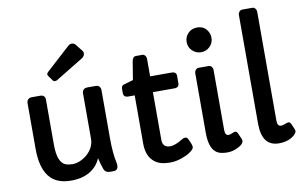

<svg xmlns="http://www.w3.org/2000/svg" viewBox="-86 -1034 1921 1215"><g transform="rotate(-10 874.5 -427.0)"><path d="M583.5 -33.2Q583.5 0 553.2 0H531.2Q502 0 492.7 -23.4Q482.4 -50.3 470.7 -98.1Q450.2 -46.9 401.1 -17.3Q352.1 12.2 278.8 12.2Q183.1 12.2 137.7 -47.6Q92.3 -107.4 92.3 -224.1V-518.6Q92.3 -532.2 100.8 -541.5Q109.4 -550.8 125 -550.8H178.7Q210.9 -550.8 210.9 -518.6V-229.5Q210.9 -112.8 265.1 -94.7Q282.7 -88.9 306.9 -88.9Q331.1 -88.9 356.7 -100.1Q382.3 -111.3 402.8 -129.9Q448.7 -172.4 448.7 -227.1V-518.6Q448.7 -532.2 457 -541.5Q465.3 -550.8 483.4 -550.8H534.7Q551.8 -550.8 559.6 -541.5Q567.4 -532.2 567.4 -518.6V-213.4Q567.4 -110.4 582 -47.4Q583.5 -42 583.5 -33.2ZM301.8 -629.4Q295.4 -625.5 287.1 -625.5Q278.8 -625.5 274.4 -632.3L250.5 -665.5Q247.1 -670.4 247.1 -677Q247.1 -683.6 256.8 -692.4L407.7 -829.6Q419.9 -840.8 430.7 -840.8Q447.8 -840.8 456.1 -830.1L492.7 -783.7Q498.5 -776.4 498 -768.6Q497.6 -748.5 479 -737.3Z M1054.2 -476.6Q1054.2 -449.2 1023.4 -449.2H885.7V-142.6Q885.7 -92.8 935.1 -92.8Q966.3 -92.8 1016.6 -124Q1026.4 -130.4 1037.8 -130.4Q1049.3 -130.4 1056.2 -114.3L1067.4 -88.9Q1073.7 -74.2 1073.7 -64Q1073.7 -53.7 1058.3 -40.3Q1043 -26.9 1019 -16.1Q964.8 8.3 920.9 8.3Q877 8.3 851.3 -0.7Q825.7 -9.8 807.6 -27.8Q768.6 -65.9 768.6 -137.7V-449.2H727.5Q696.8 -449.2 696.8 -477.1V-504.9Q696.8 -516.1 702.6 -522.5Q708.5 -528.8 725.6 -532.2L774.4 -546.4L793 -661.1Q798.3 -693.4 819.3 -693.4H859.9Q871.1 -693.4 878.4 -684.3Q885.7 -675.3 885.7 -661.1V-550.8H1023.4Q1054.2 -550.8 1054.2 -523.9Z M1231 -645Q1197.8 -645 1174.3 -668Q1150.9 -690.4 1150.9 -724.6Q1150.9 -757.8 1174.3 -781.2Q1196.8 -803.7 1231 -803.7Q1283.2 -803.7 1304.2 -755.9Q1310.5 -741.7 1310.5 -724.6Q1310.5 -690.4 1287.1 -668Q1263.7 -645 1231 -645ZM1288.1 -134.3Q1288.1 -99.6 1311 -99.6Q1318.8 -99.6 1328.6 -104Q1347.7 -112.3 1354.5 -112.3Q1364.7 -112.3 1371.1 -98.1L1386.2 -64Q1390.1 -55.7 1390.1 -48.3Q1390.1 -27.3 1354 -9.3Q1319.8 8.3 1286.4 8.3Q1252.9 8.3 1232.9 1Q1212.9 -6.3 1198.7 -23.4Q1170.4 -58.6 1170.4 -137.7V-518.6Q1170.4 -532.2 1178.2 -541.5Q1186 -550.8 1196.8 -550.8H1262.2Q1273.4 -550.8 1280.8 -541.5Q1288.1 -532.2 1288.1 -518.6Z M1624 -134.3Q1624 -99.6 1648.4 -99.6Q1656.2 -99.6 1668.5 -104Q1690.9 -112.3 1695.8 -112.3Q1707 -112.3 1713.4 -98.1L1728.5 -63.5Q1731.4 -56.2 1731.4 -49.8Q1731.4 -38.6 1712.9 -22.5Q1675.8 8.3 1615.7 8.3Q1506.3 8.3 1506.3 -137.7V-834Q1506.3 -847.2 1514.2 -856.4Q1522 -865.7 1532.7 -865.7H1598.1Q1609.4 -865.7 1616.7 -856.4Q1624 -847.2 1624 -834Z"/></g></svg>

Font: Capriola
Style: Regular
Weight: 400
Designer: Viktoriya Grabowska
Foundry: Viktoriya Grabowska
Version: Version 1.007